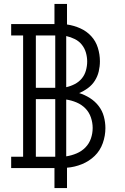

<svg xmlns="http://www.w3.org/2000/svg" viewBox="-20 -858 640 980"><path d="M258 102V0H37V-58H98V-677H37V-735H258V-838H322V-733Q322 -733 322 -733Q322 -733 322 -733Q357 -728 389.5 -713.5Q422 -699 445.5 -673.5Q469 -648 479.5 -614Q490 -580 490 -545Q490 -519 484 -493.5Q478 -468 464 -446Q450 -424 429 -408.5Q408 -393 384 -383Q413 -374 439 -357.5Q465 -341 483.5 -317Q502 -293 510 -263.5Q518 -234 518 -204Q518 -165 504.5 -127Q491 -89 463 -62Q435 -35 398 -20Q361 -5 322 -2V102ZM262 -410V-677H163V-410ZM318 -413Q341 -418 362 -429Q383 -440 397.5 -457.5Q412 -475 418.5 -498Q425 -521 425 -544Q425 -567 418.5 -589.5Q412 -612 397.5 -630Q383 -648 362 -658.5Q341 -669 318 -674ZM163 -58H262V-352H163ZM318 -60Q345 -64 371 -75Q397 -86 416 -105.5Q435 -125 444 -151Q453 -177 453 -205Q453 -205 453 -205Q453 -205 453 -205Q453 -232 444 -258.5Q435 -285 416 -304.5Q397 -324 371 -335Q345 -346 318 -350Z"/></svg>

Font: Iosevka Slab Light Extended
Style: Regular
Weight: 300
Width: 7
Monospace: yes
Designer: Belleve Invis
Foundry: Belleve Invis
Version: Version 11.1.0; ttfautohint (v1.8.3)